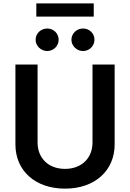

<svg xmlns="http://www.w3.org/2000/svg" viewBox="-20 -1111 774 1142"><path d="M530.2 -727.3V-263.1C530.2 -171.9 466.6 -106.5 366.8 -106.5C266.7 -106.5 203.5 -171.9 203.5 -263.1V-727.3H71.7V-252.1C71.7 -95.9 188.9 11 366.8 11C544 11 661.9 -95.9 661.9 -252.1V-727.3ZM191.8 -874.3C191.8 -838.4 223.4 -807.5 260.7 -807.5C299 -807.5 328.8 -838.4 328.8 -874.3C328.8 -912.3 299 -941.4 260.7 -941.4C223.4 -941.4 191.8 -912.3 191.8 -874.3ZM196 -1012.4H537.6V-1090.9H196ZM404.8 -874.3C404.8 -838.4 436.4 -807.5 473.7 -807.5C512.1 -807.5 541.9 -838.4 541.9 -874.3C541.9 -912.3 512.1 -941.4 473.7 -941.4C436.4 -941.4 404.8 -912.3 404.8 -874.3Z"/></svg>

Font: Margiela Sans Semi Bold
Style: Regular
Weight: 600
Designer: Stefan Endress, Andreas Faust
Version: Version 1.100;FEAKit 1.0